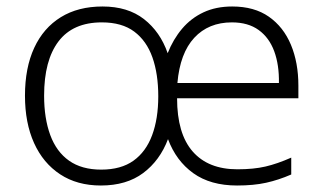

<svg xmlns="http://www.w3.org/2000/svg" viewBox="-20 -562 997 592"><path d="M696 -542Q764 -542 809 -510.5Q854 -479 877 -424Q900 -369 900 -298V-259H526Q526 -150 574 -95Q622 -40 712 -40Q762 -40 798.5 -48.5Q835 -57 878 -76V-24Q839 -7 800.5 1.5Q762 10 711 10Q629 10 576 -28Q523 -66 498 -133Q473 -67 421.5 -28.5Q370 10 291 10Q218 10 165.5 -24.5Q113 -59 85 -121Q57 -183 57 -267Q57 -353 85.5 -414.5Q114 -476 167.5 -509Q221 -542 296 -542Q374 -542 424 -503Q474 -464 497 -398Q514 -441 541.5 -473.5Q569 -506 607.5 -524Q646 -542 696 -542ZM294 -493Q205 -493 160.5 -434.5Q116 -376 116 -267Q116 -197 135 -145.5Q154 -94 193 -66.5Q232 -39 292 -39Q353 -39 391.5 -66.5Q430 -94 449 -145Q468 -196 468 -265Q468 -334 450 -385Q432 -436 394 -464.5Q356 -493 294 -493ZM695 -493Q623 -493 579 -445.5Q535 -398 527 -306H840Q841 -362 825.5 -404Q810 -446 777.5 -469.5Q745 -493 695 -493Z"/></svg>

Font: Noto Sans Armenian Light
Style: Regular
Weight: 300
Designer: Monotype Design Team
Foundry: Monotype Imaging Inc.
Version: Version 2.007